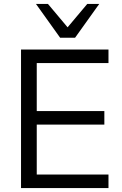

<svg xmlns="http://www.w3.org/2000/svg" viewBox="-20 -957 623 977"><path d="M87 0V-705H532V-636H167V-392H511V-323H167V-69H532V0ZM286 -765 163 -937H224L324 -818L424 -937H485L362 -765Z"/></svg>

Font: Nunito Sans 12pt ExtraLight 12pt
Style: Regular
Weight: 400
Version: Version 3.101;gftools[0.9.27]